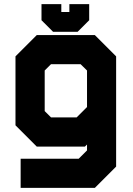

<svg xmlns="http://www.w3.org/2000/svg" viewBox="-20 -710 645 930"><path d="M80 200V59H361L401.5 18.5V-10L391.5 0H158L55 -103V-437L158 -540H439.5L542.5 -437V97L439.5 200ZM143 130H397.5L474.5 47V-399L405.5 -470H192L124 -402V-148L200.5 -71H373.5L474.5 -167V47L397.5 130H143ZM200.5 -71 124 -148V-402L192 -470H405.5L474.5 -399V-167L373.5 -71ZM227 -141.5H351.5L401.5 -191.5V-368.5L370.5 -399H227L196.5 -368.5V-172ZM237 -556 181 -612V-690H277V-652H316V-690H412V-612L356 -556ZM263 -600H331L364 -636V-649V-636L331 -600H263L230 -636V-649V-636Z"/></svg>

Font: Tourney Thin Black
Style: Regular
Weight: 900
Version: Version 1.015